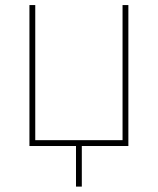

<svg xmlns="http://www.w3.org/2000/svg" viewBox="-20 -562 607 739"><path d="M93.3 0V-542.5H115.7V-22.5H451.7V-542.5H474.1V0ZM272.5 156.2V-11.7H294.9V156.2Z"/></svg>

Font: Inter 16pt Thin
Style: Regular
Weight: 250
Version: Version 4.001;git-66647c0bb